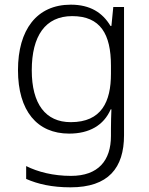

<svg xmlns="http://www.w3.org/2000/svg" viewBox="-20 -562 639 822"><path d="M283 -542C137 -542 57 -434 57 -262C57 -87 139 10 276 10C362 10 424 -25 454 -94H457C456 -69 455 -39 455 -11V20C455 125 401 191 284 191C208 191 142 174 92 149V204C142 226 202 240 282 240C444 240 511 157 511 17V-532H465L457 -451H453C419 -508 366 -542 283 -542ZM289 -493C410 -493 455 -416 455 -281V-246C455 -127 415 -39 283 -39C175 -39 116 -117 116 -261C116 -408 174 -493 289 -493Z"/></svg>

Font: Noto Sans Malayalam Light
Style: Regular
Weight: 300
Designer: Jelle Bosma - Monotype Design Team
Foundry: Monotype Imaging Inc.
Version: Version 2.104